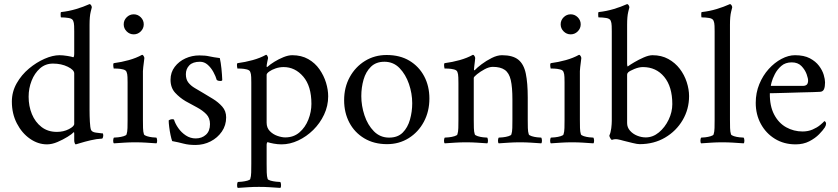

<svg xmlns="http://www.w3.org/2000/svg" viewBox="-20 -698 4096 939"><path d="M271 -428Q287 -428 309 -424.5Q331 -421 338 -418Q343 -418 343 -438V-545Q343 -556 342.5 -571.5Q342 -587 338 -596Q334 -607 316 -610Q298 -613 278 -613Q277 -613 276.5 -625.5Q276 -638 279 -639Q316 -643 351.5 -653.5Q387 -664 418 -678Q422 -678 425.5 -672.5Q429 -667 429 -662Q429 -662 423.5 -640Q418 -618 418 -577V-159Q418 -131 419.5 -102.5Q421 -74 425 -63Q430 -52 448.5 -49.5Q467 -47 477 -46Q481 -46 482 -46Q484 -45 484.5 -40.5Q485 -36 485 -34Q485 -33 483.5 -26.5Q482 -20 478 -20Q453 -19 423.5 -12Q394 -5 373 1.5Q352 8 351 8Q347 8 345 1Q343 -6 343 -11V-45Q343 -54 340 -51Q333 -43 310.5 -29Q288 -15 261 -3.5Q234 8 210 8Q166 8 126.5 -19.5Q87 -47 62.5 -94.5Q38 -142 38 -201Q38 -249 61.5 -290.5Q85 -332 121.5 -362.5Q158 -393 198 -410.5Q238 -428 271 -428ZM239 -387Q202 -387 175.5 -363.5Q149 -340 134.5 -303Q120 -266 120 -225Q120 -179 136 -140Q152 -101 183 -77Q214 -53 258 -53Q291 -53 317 -66.5Q343 -80 343 -92V-339Q343 -356 311.5 -371.5Q280 -387 239 -387Z M585 -579Q585 -599 599.5 -613.5Q614 -628 634 -628Q654 -628 668.5 -613.5Q683 -599 683 -579Q683 -559 668.5 -544.5Q654 -530 634 -530Q614 -530 599.5 -544.5Q585 -559 585 -579ZM679 -113Q679 -91 679.5 -72Q680 -53 684 -41Q686 -36 698.5 -32Q711 -28 725 -26.5Q739 -25 745 -25Q748 -21 748.5 -11Q749 -1 745 3Q715 1 692.5 -0.5Q670 -2 641 -2Q613 -2 590 -0.5Q567 1 537 3Q533 -1 533.5 -11Q534 -21 537 -25Q543 -25 557.5 -26.5Q572 -28 585 -32Q598 -36 599 -41Q603 -53 603.5 -72Q604 -91 604 -113V-295Q604 -305 603.5 -321Q603 -337 599 -346Q596 -355 582 -358.5Q568 -362 554 -362.5Q540 -363 536 -363Q535 -365 534 -375Q533 -385 536 -389Q574 -394 610 -404Q646 -414 675 -430Q679 -430 682.5 -424Q686 -418 686 -414Q686 -411 684 -397Q682 -383 680.5 -369Q679 -355 679 -350Z M955 -427Q984 -427 1003.5 -422.5Q1023 -418 1055 -414Q1060 -392 1063 -362.5Q1066 -333 1067 -307Q1067 -302 1057 -302Q1053 -302 1048.5 -303Q1044 -304 1040 -307Q1035 -325 1023.5 -346Q1012 -367 995.5 -381.5Q979 -396 958 -396Q923 -396 906 -378.5Q889 -361 889 -335Q889 -310 901 -294.5Q913 -279 932.5 -267.5Q952 -256 974 -243Q996 -230 1022 -214Q1048 -198 1067 -176.5Q1086 -155 1086 -124Q1086 -85 1065 -54.5Q1044 -24 1010 -6.5Q976 11 936 11Q902 11 878 4.5Q854 -2 822 -8Q818 -19 814 -38Q810 -57 807.5 -77Q805 -97 805 -109Q813 -115 823 -115Q828 -115 831 -113Q837 -93 852 -71.5Q867 -50 889 -35.5Q911 -21 937 -21Q967 -21 987 -39Q1007 -57 1007 -91Q1007 -121 989 -139.5Q971 -158 944 -172.5Q917 -187 888 -203Q859 -220 836.5 -244.5Q814 -269 814 -308Q814 -344 834.5 -371Q855 -398 887 -412.5Q919 -427 955 -427Z M1409 -428Q1454 -428 1487.5 -409Q1521 -390 1542.5 -359Q1564 -328 1574.5 -293.5Q1585 -259 1585 -227Q1585 -180 1565 -137.5Q1545 -95 1512 -62.5Q1479 -30 1438.5 -11Q1398 8 1357 8Q1338 8 1319 4.5Q1300 1 1288 -3Q1288 -3 1286 0.5Q1284 4 1284 10V104Q1284 126 1284.5 145.5Q1285 165 1289 177Q1291 182 1303.5 185.5Q1316 189 1330.5 190.5Q1345 192 1351 192Q1354 196 1354.5 206.5Q1355 217 1351 221Q1321 219 1298 217.5Q1275 216 1246 216Q1218 216 1195.5 217.5Q1173 219 1143 221Q1139 217 1139.5 206.5Q1140 196 1143 192Q1149 192 1163 190.5Q1177 189 1190 185.5Q1203 182 1204 177Q1208 165 1208.5 145.5Q1209 126 1209 104V-295Q1209 -305 1208.5 -321Q1208 -337 1204 -346Q1201 -355 1187 -358.5Q1173 -362 1159 -362.5Q1145 -363 1141 -363Q1140 -365 1139 -375Q1138 -385 1141 -389Q1179 -394 1215.5 -404Q1252 -414 1281 -430Q1285 -430 1288 -424Q1291 -418 1291 -414Q1290 -409 1287 -394.5Q1284 -380 1284 -374Q1284 -370 1286 -370Q1287 -370 1289 -372Q1301 -383 1322 -396Q1343 -409 1366.5 -418.5Q1390 -428 1409 -428ZM1367 -370Q1347 -370 1328 -363.5Q1309 -357 1296.5 -348Q1284 -339 1284 -332V-98Q1284 -73 1299.5 -57Q1315 -41 1336.5 -33.5Q1358 -26 1375 -26Q1416 -26 1444.5 -50.5Q1473 -75 1488 -113Q1503 -151 1503 -190Q1503 -277 1463 -323.5Q1423 -370 1367 -370Z M1871 -429Q1936 -429 1982.5 -401Q2029 -373 2054.5 -325Q2080 -277 2080 -216Q2080 -153 2053 -102.5Q2026 -52 1979 -22.5Q1932 7 1873 7Q1809 7 1761.5 -21.5Q1714 -50 1688.5 -98.5Q1663 -147 1663 -208Q1663 -271 1690.5 -321Q1718 -371 1765 -400Q1812 -429 1871 -429ZM1860 -396Q1819 -396 1794 -371.5Q1769 -347 1758 -308.5Q1747 -270 1747 -228Q1747 -181 1762.5 -134Q1778 -87 1808.5 -56Q1839 -25 1883 -25Q1925 -25 1949.5 -49.5Q1974 -74 1985 -113Q1996 -152 1996 -193Q1996 -241 1980 -287.5Q1964 -334 1934 -365Q1904 -396 1860 -396Z M2435 -428Q2488 -428 2515 -406Q2542 -384 2551.5 -338Q2561 -292 2561 -221V-113Q2561 -91 2561.5 -72Q2562 -53 2566 -41Q2568 -36 2580.5 -32Q2593 -28 2607 -26.5Q2621 -25 2627 -25Q2630 -21 2630.5 -11Q2631 -1 2627 3Q2597 1 2574.5 -0.5Q2552 -2 2523 -2Q2495 -2 2472 -0.5Q2449 1 2419 3Q2415 -1 2415.5 -11Q2416 -21 2419 -25Q2425 -25 2439.5 -26.5Q2454 -28 2467 -32Q2480 -36 2481 -41Q2485 -53 2485.5 -72Q2486 -91 2486 -113V-211Q2486 -272 2478 -306.5Q2470 -341 2449 -356Q2428 -371 2390 -371Q2372 -371 2350.5 -359.5Q2329 -348 2313 -335Q2297 -322 2297 -317V-113Q2297 -91 2297.5 -72Q2298 -53 2302 -41Q2304 -36 2316.5 -32Q2329 -28 2343 -26.5Q2357 -25 2363 -25Q2366 -21 2366.5 -11Q2367 -1 2363 3Q2333 1 2310.5 -0.5Q2288 -2 2259 -2Q2231 -2 2208 -0.5Q2185 1 2155 3Q2151 -1 2151.5 -11Q2152 -21 2155 -25Q2161 -25 2175.5 -26.5Q2190 -28 2203 -32Q2216 -36 2217 -41Q2221 -53 2221.5 -72Q2222 -91 2222 -113V-291Q2222 -301 2221.5 -319Q2221 -337 2217 -346Q2214 -355 2200 -358.5Q2186 -362 2172 -362.5Q2158 -363 2154 -363Q2153 -365 2152 -375Q2151 -385 2154 -389Q2192 -394 2228 -404Q2264 -414 2293 -430Q2297 -430 2300.5 -424Q2304 -418 2304 -414Q2304 -411 2302.5 -398.5Q2301 -386 2299.5 -374Q2298 -362 2298 -358Q2298 -354 2300 -354Q2301 -354 2303 -356Q2313 -367 2335.5 -384Q2358 -401 2385 -414.5Q2412 -428 2435 -428Z M2722 -579Q2722 -599 2736.5 -613.5Q2751 -628 2771 -628Q2791 -628 2805.5 -613.5Q2820 -599 2820 -579Q2820 -559 2805.5 -544.5Q2791 -530 2771 -530Q2751 -530 2736.5 -544.5Q2722 -559 2722 -579ZM2816 -113Q2816 -91 2816.5 -72Q2817 -53 2821 -41Q2823 -36 2835.5 -32Q2848 -28 2862 -26.5Q2876 -25 2882 -25Q2885 -21 2885.5 -11Q2886 -1 2882 3Q2852 1 2829.5 -0.5Q2807 -2 2778 -2Q2750 -2 2727 -0.5Q2704 1 2674 3Q2670 -1 2670.5 -11Q2671 -21 2674 -25Q2680 -25 2694.5 -26.5Q2709 -28 2722 -32Q2735 -36 2736 -41Q2740 -53 2740.5 -72Q2741 -91 2741 -113V-295Q2741 -305 2740.5 -321Q2740 -337 2736 -346Q2733 -355 2719 -358.5Q2705 -362 2691 -362.5Q2677 -363 2673 -363Q2672 -365 2671 -375Q2670 -385 2673 -389Q2711 -394 2747 -404Q2783 -414 2812 -430Q2816 -430 2819.5 -424Q2823 -418 2823 -414Q2823 -411 2821 -397Q2819 -383 2817.5 -369Q2816 -355 2816 -350Z M3108 7Q3097 7 3074.5 1.5Q3052 -4 3036 -8Q3033 -9 3028 -10Q3015 -14 3001 -16.5Q2987 -19 2973 -14Q2969 -14 2964.5 -22.5Q2960 -31 2960 -35Q2967 -50 2969.5 -71Q2972 -92 2972 -107V-545Q2972 -555 2971.5 -571Q2971 -587 2967 -596Q2963 -607 2945 -610Q2927 -613 2907 -613Q2906 -613 2905.5 -625.5Q2905 -638 2908 -639Q2945 -643 2980.5 -653.5Q3016 -664 3047 -678Q3051 -678 3054.5 -672.5Q3058 -667 3058 -662Q3058 -662 3052.5 -640Q3047 -618 3047 -577V-385Q3047 -381 3048 -376Q3049 -371 3053 -375Q3061 -381 3082 -393.5Q3103 -406 3128 -417Q3153 -428 3171 -428Q3215 -428 3248.5 -409.5Q3282 -391 3304.5 -361.5Q3327 -332 3338.5 -296.5Q3350 -261 3350 -228Q3350 -164 3318.5 -110.5Q3287 -57 3232.5 -25Q3178 7 3108 7ZM3124 -370Q3105 -370 3082 -360.5Q3059 -351 3052 -344Q3047 -339 3047 -333V-96Q3047 -75 3061 -59Q3075 -43 3096 -34.5Q3117 -26 3138 -26Q3173 -26 3202.5 -50.5Q3232 -75 3250 -112.5Q3268 -150 3268 -189Q3268 -274 3228.5 -322Q3189 -370 3124 -370Z M3475 -545Q3475 -556 3474.5 -571.5Q3474 -587 3470 -596Q3466 -607 3448.5 -610Q3431 -613 3411 -613Q3410 -613 3409.5 -625.5Q3409 -638 3412 -639Q3449 -643 3484 -653.5Q3519 -664 3550 -678Q3554 -678 3557.5 -672.5Q3561 -667 3561 -662Q3561 -662 3555.5 -640Q3550 -618 3550 -577V-113Q3550 -91 3550.5 -72Q3551 -53 3555 -41Q3557 -36 3569.5 -32Q3582 -28 3596.5 -26.5Q3611 -25 3617 -25Q3620 -21 3620.5 -11Q3621 -1 3617 3Q3587 1 3564 -0.5Q3541 -2 3512 -2Q3484 -2 3461.5 -0.5Q3439 1 3409 3Q3405 -1 3405.5 -11Q3406 -21 3409 -25Q3415 -25 3429 -26.5Q3443 -28 3456 -32Q3469 -36 3470 -41Q3474 -53 3474.5 -72Q3475 -91 3475 -113Z M3745 -242Q3744 -180 3766 -138Q3788 -96 3825 -75.5Q3862 -55 3905 -55Q3932 -55 3954 -64.5Q3976 -74 3991 -86.5Q4006 -99 4012 -106Q4013 -106 4016.5 -102.5Q4020 -99 4020 -93Q4020 -85 4014 -75Q4005 -61 3986 -41.5Q3967 -22 3938 -7Q3909 8 3871 8Q3814 8 3770 -19Q3726 -46 3701 -92Q3676 -138 3676 -195Q3676 -244 3693.5 -286.5Q3711 -329 3739.5 -360.5Q3768 -392 3802 -410Q3836 -428 3868 -428Q3912 -428 3940.5 -413Q3969 -398 3985.5 -376Q4002 -354 4008.5 -332Q4015 -310 4015 -295Q4015 -274 4010 -262Q4005 -250 3991 -249Q3982 -248 3955.5 -247.5Q3929 -247 3895 -246Q3861 -245 3828 -244Q3795 -243 3772 -242.5Q3749 -242 3745 -242ZM3750 -278H3909Q3918 -278 3924.5 -283Q3931 -288 3932 -301Q3933 -313 3925 -335Q3917 -357 3899.5 -375Q3882 -393 3852 -393Q3821 -393 3801 -375.5Q3781 -358 3769.5 -335.5Q3758 -313 3753.5 -295.5Q3749 -278 3750 -278Z"/></svg>

Font: Amiri
Style: Regular
Weight: 400
Designer: Khaled Hosny
Version: Version 0.114